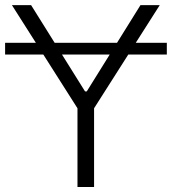

<svg xmlns="http://www.w3.org/2000/svg" viewBox="-35 -748 687 768"><path d="M632.3 -576.7V-529.8H-14.6V-576.7ZM12.7 -727.5H89.4L305.2 -382.3H312L526.9 -727.5H604L341.3 -314.9V0H274.9V-314.9Z"/></svg>

Font: Inter Tight Light
Style: Regular
Weight: 300
Designer: Rasmus Andersson
Foundry: rsms
Version: Version 3.004